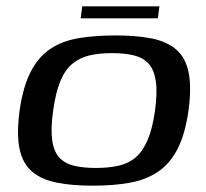

<svg xmlns="http://www.w3.org/2000/svg" viewBox="-20 -580 650 607"><path d="M273 7Q208 7 160 -2.5Q112 -12 82 -37Q52 -62 42 -108.5Q32 -155 42 -231Q53 -307 77.5 -354Q102 -401 140 -426Q178 -451 229.5 -459.5Q281 -468 346 -468Q411 -468 459 -458.5Q507 -449 536.5 -424Q566 -399 576 -352.5Q586 -306 576 -231Q565 -154 540.5 -107.5Q516 -61 478 -36Q440 -11 389 -2Q338 7 273 7ZM283 -49Q323 -49 354.5 -56Q386 -63 408.5 -82Q431 -101 446.5 -137Q462 -173 470 -230Q478 -288 472.5 -324Q467 -360 449.5 -379Q432 -398 403 -405Q374 -412 334 -412Q294 -412 263.5 -405Q233 -398 209.5 -379Q186 -360 171 -324Q156 -288 148 -230Q140 -173 145 -137Q150 -101 167.5 -82Q185 -63 214 -56Q243 -49 283 -49ZM235 -522 240 -560H484L479 -522Z"/></svg>

Font: Genos Medium
Style: Italic
Weight: 500
Italic angle: -8°
Designer: Robert E. Leuschke
Foundry: Robert E. Leuschke
Version: Version 1.010